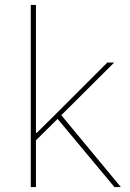

<svg xmlns="http://www.w3.org/2000/svg" viewBox="-20 -760 530 780"><path d="M126 -740V-220H129L209 -299L416 -506H444L229 -292L471 0H445L214 -277L126 -190V0H105V-740Z"/></svg>

Font: IBM Plex Sans KR Thin
Style: Regular
Weight: 100
Designer: Mike Abbink; Paul van der Laan; Pieter van Rosmalen; Wujin Sim; Chorong Kim; Dohee Lee;
Foundry: Sandoll Inc.
Version: Version 1.001